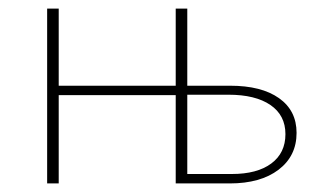

<svg xmlns="http://www.w3.org/2000/svg" viewBox="-20 -428 739 448"><path d="M517 -228Q590 -228 631 -199Q672 -170 672 -118Q672 -64 630 -32Q588 0 516 0H390V-206H117V0H90V-408H117V-228H390V-408H417V-228ZM521 -22Q580 -22 613 -46.5Q646 -71 646 -115Q646 -159 611 -183Q576 -207 513 -207H417V-22Z"/></svg>

Font: EauTestInfant Extralight
Style: Regular
Weight: 250
Designer: Christian Thalmann (Catharsis Fonts)
Version: Version 0.001;PS 000.001;hotconv 1.0.88;makeotf.lib2.5.64775